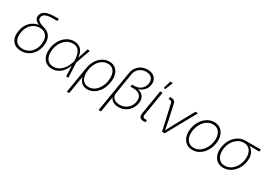

<svg xmlns="http://www.w3.org/2000/svg" viewBox="22 -1786 4249 3027"><g transform="rotate(30 2146.0 -273.0)"><path d="M235.8 9.3Q168 9.3 120.6 -21.2Q73.2 -51.8 53.5 -108.2Q33.7 -164.6 46.4 -241.7Q59.1 -319.8 97.7 -375.5Q136.2 -431.2 193.4 -460.9Q250.5 -490.7 318.8 -490.7L350.6 -467.8Q312 -477.1 280.8 -489Q249.5 -501 228 -517.6Q206.5 -534.2 197 -556.4Q187.5 -578.6 192.4 -607.9Q198.7 -645.5 226.3 -672.4Q253.9 -699.2 303.5 -713.4Q353 -727.5 423.8 -727.5H503.9L496.6 -686.5H410.6Q354 -686.5 316.7 -677Q279.3 -667.5 259.8 -649.2Q240.2 -630.9 235.8 -605.5Q231 -576.7 244.9 -557.1Q258.8 -537.6 283 -524.9Q307.1 -512.2 334 -503.7Q360.8 -495.1 382.3 -488.8Q416.5 -478 443.6 -457Q470.7 -436 488 -405.3Q505.4 -374.5 511 -333.7Q516.6 -293 508.3 -242.7Q495.6 -165 457 -108.4Q418.5 -51.8 361.3 -21.2Q304.2 9.3 235.8 9.3ZM240.2 -31.7Q295.9 -31.7 342.8 -56.4Q389.6 -81.1 421.4 -128.4Q453.1 -175.8 464.4 -243.2Q480.5 -343.3 439.7 -399.7Q398.9 -456.1 315.4 -456.1Q260.3 -456.1 213.1 -430.7Q166 -405.3 133.8 -357.4Q101.6 -309.6 90.3 -242.2Q73.7 -141.6 115.2 -86.7Q156.7 -31.7 240.2 -31.7Z M800.3 10.7Q731 10.7 684.3 -24.7Q637.7 -60.1 618.9 -122.8Q600.1 -185.5 613.3 -266.6Q627 -347.7 666.7 -410.2Q706.5 -472.7 764.4 -508.1Q822.3 -543.5 890.6 -543.5Q937.5 -543.5 971.9 -527.3Q1006.3 -511.2 1028.6 -482.4Q1050.8 -453.6 1061.8 -414.8Q1072.8 -376 1072.8 -330.1H1086.9L1083.5 -270L1096.7 0H1054.7L1045.4 -288.1Q1043.9 -335.4 1035.4 -374.8Q1026.9 -414.1 1008.5 -442.6Q990.2 -471.2 961.2 -486.8Q932.1 -502.4 889.6 -502.4Q833.5 -502.4 784.9 -472.7Q736.3 -442.9 702.6 -389.6Q668.9 -336.4 657.2 -266.1Q646 -195.8 659.4 -142.8Q672.9 -89.8 709.2 -60.1Q745.6 -30.3 802.7 -30.3Q842.3 -30.3 877.7 -44.7Q913.1 -59.1 943.1 -86.9Q973.1 -114.7 997.3 -154.3Q1021.5 -193.8 1037.6 -244.1L1135.3 -535.6H1178.2L1083 -266.6L1066.9 -205.6H1053.7Q1036.6 -155.3 1011.5 -115.2Q986.3 -75.2 953.9 -47.1Q921.4 -19 882.8 -4.2Q844.2 10.7 800.3 10.7Z M1185.1 204.1 1263.2 -267.1Q1276.4 -349.1 1314.7 -411.1Q1353 -473.1 1409.2 -508.3Q1465.3 -543.5 1532.2 -543.5Q1599.1 -543.5 1643.3 -508.5Q1687.5 -473.6 1705.3 -411.6Q1723.1 -349.6 1709.5 -268.1Q1696.3 -186 1658.2 -123Q1620.1 -60.1 1564.7 -24.7Q1509.3 10.7 1443.8 10.7Q1397.9 10.7 1365 -6.6Q1332 -23.9 1312.3 -53.2Q1292.5 -82.5 1285.2 -118.7H1282.2L1229 204.1ZM1443.4 -30.3Q1498.5 -30.3 1544.4 -60.8Q1590.3 -91.3 1622.1 -144.8Q1653.8 -198.2 1665.5 -267.6Q1676.8 -335.9 1664.6 -389.2Q1652.3 -442.4 1617.9 -472.7Q1583.5 -502.9 1528.3 -502.9Q1473.1 -502.9 1426.8 -472.7Q1380.4 -442.4 1348.9 -389.2Q1317.4 -335.9 1305.7 -267.6Q1294.4 -198.2 1306.6 -144.5Q1318.8 -90.8 1353.5 -60.5Q1388.2 -30.3 1443.4 -30.3Z M1763.7 204.1 1887.2 -543.9Q1896.5 -600.6 1928.7 -643.8Q1960.9 -687 2009.8 -711.4Q2058.6 -735.8 2117.7 -735.8Q2174.8 -735.8 2215.6 -712.6Q2256.3 -689.5 2274.9 -648.7Q2293.5 -607.9 2284.7 -554.2Q2276.9 -505.4 2250.5 -469.7Q2224.1 -434.1 2186.3 -412.4Q2148.4 -390.6 2105.5 -383.8L2107.4 -395.5Q2141.6 -391.6 2172.6 -379.4Q2203.6 -367.2 2225.8 -345.2Q2248 -323.2 2257.8 -289.3Q2267.6 -255.4 2259.8 -208Q2249.5 -145 2213.9 -95.9Q2178.2 -46.9 2124.8 -19.3Q2071.3 8.3 2007.3 8.3Q1965.8 8.3 1932.9 -3.9Q1899.9 -16.1 1878.7 -40Q1857.4 -64 1851.1 -99.1L1858.9 -107.4L1807.1 204.1ZM2006.8 -33.2Q2060.1 -33.2 2104.5 -55.4Q2148.9 -77.6 2178.2 -116.9Q2207.5 -156.2 2216.3 -208Q2229 -286.1 2188 -326.2Q2147 -366.2 2070.3 -366.2H2013.7L2021 -407.7H2064Q2109.4 -407.7 2147 -426Q2184.6 -444.3 2209.5 -477.3Q2234.4 -510.3 2241.2 -553.7Q2251.5 -616.7 2217 -655.5Q2182.6 -694.3 2114.7 -694.3Q2068.4 -694.3 2029.3 -675.5Q1990.2 -656.7 1964.4 -623.3Q1938.5 -589.8 1930.7 -544.4L1868.2 -165Q1861.8 -127 1877.4 -97.2Q1893.1 -67.4 1926.5 -50.3Q1960 -33.2 2006.8 -33.2Z M2479 1.5Q2425.3 5.9 2400.6 -18.1Q2376 -42 2384.8 -96.7L2457.5 -535.6H2501.5L2429.7 -102.5Q2422.9 -62 2437.7 -48.6Q2452.6 -35.2 2487.8 -39.1Q2493.7 -39.6 2495.8 -39.8Q2498 -40 2502 -40.5V-1.5Q2497.6 -1 2491.5 0Q2485.4 1 2479 1.5ZM2477.1 -609.4 2518.6 -749.5H2564.9L2509.3 -609.4Z M2800.8 0 2696.8 -464.8Q2692.4 -482.9 2679.4 -490.7Q2666.5 -498.5 2643.1 -498.5H2631.3L2638.2 -538.6H2649.4Q2688.5 -538.6 2710.7 -524.2Q2732.9 -509.8 2739.3 -479.5L2804.2 -183.1Q2812.5 -143.1 2819.8 -102.5Q2827.1 -62 2835 -22.9H2821.8Q2842.8 -62.5 2863 -102.8Q2883.3 -143.1 2905.3 -183.1L3099.1 -535.6H3147L2849.6 0Z M3355.5 10.7Q3295.9 10.7 3252.4 -16.8Q3209 -44.4 3185.1 -93.8Q3161.1 -143.1 3161.1 -208Q3161.1 -270.5 3181.4 -330.3Q3201.7 -390.1 3239.3 -438.2Q3276.9 -486.3 3328.4 -515.1Q3379.9 -543.9 3442.4 -543.9Q3502 -543.9 3545.4 -516.4Q3588.9 -488.8 3612.5 -439.5Q3636.2 -390.1 3636.2 -325.2Q3636.2 -262.7 3616 -202.6Q3595.7 -142.6 3558.1 -94.5Q3520.5 -46.4 3469 -17.8Q3417.5 10.7 3355.5 10.7ZM3356.4 -29.8Q3410.2 -29.8 3453.4 -55.7Q3496.6 -81.5 3527.8 -124.3Q3559.1 -167 3575.7 -219.2Q3592.3 -271.5 3592.3 -324.7Q3592.3 -377.4 3574.7 -417.5Q3557.1 -457.5 3523.4 -480.2Q3489.7 -502.9 3441.4 -502.9Q3389.2 -502.9 3345.9 -477.8Q3302.7 -452.6 3271.2 -410.2Q3239.7 -367.7 3222.4 -315.2Q3205.1 -262.7 3205.1 -208Q3205.1 -128.9 3244.6 -79.3Q3284.2 -29.8 3356.4 -29.8Z M3919.4 10.7Q3851.6 10.7 3804.7 -24.4Q3757.8 -59.6 3738.3 -121.3Q3718.8 -183.1 3731.9 -263.2Q3745.1 -343.8 3785.2 -405Q3825.2 -466.3 3883.5 -501Q3941.9 -535.6 4009.8 -535.6H4292L4285.6 -496.1H4066.9L4005.9 -495.1Q3949.7 -495.1 3901.4 -464.8Q3853 -434.6 3820.1 -382.6Q3787.1 -330.6 3775.9 -263.7Q3765.1 -196.3 3779.1 -143.6Q3793 -90.8 3829.8 -60.3Q3866.7 -29.8 3923.3 -29.8Q3980 -29.8 4028.1 -60.3Q4076.2 -90.8 4109.1 -143.6Q4142.1 -196.3 4153.3 -263.7Q4164.1 -330.6 4149.9 -382.8Q4135.7 -435.1 4099.1 -465.1Q4062.5 -495.1 4005.9 -495.1L4006.8 -517.1Q4057.1 -517.1 4096.4 -499.3Q4135.7 -481.4 4161.6 -447.8Q4187.5 -414.1 4197 -366.7Q4206.5 -319.3 4196.8 -259.8Q4183.6 -181.6 4143.6 -120.6Q4103.5 -59.6 4045.4 -24.4Q3987.3 10.7 3919.4 10.7Z"/></g></svg>

Font: Inter 20pt ExtraLight
Style: Italic
Weight: 250
Italic angle: -9.3988°
Version: Version 4.001;git-66647c0bb